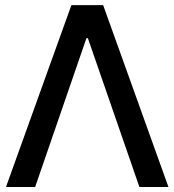

<svg xmlns="http://www.w3.org/2000/svg" viewBox="-20 -748 697 768"><path d="M120.6 0H3.9L265.6 -727.5H392.6L653.8 0H537.6L331.5 -595.2H325.7Z"/></svg>

Font: Inter Tight Medium
Style: Regular
Weight: 500
Designer: Rasmus Andersson
Foundry: rsms
Version: Version 3.004; ttfautohint (v1.8.4.7-5d5b)